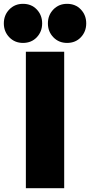

<svg xmlns="http://www.w3.org/2000/svg" viewBox="-76 -982 470 1002"><path d="M59 0V-712H259V0ZM44 -758Q1 -758 -27.5 -787.5Q-56 -817 -56 -860Q-56 -903 -27.5 -932.5Q1 -962 44 -962Q88 -962 116 -932.5Q144 -903 144 -860Q144 -817 116 -787.5Q88 -758 44 -758ZM274 -758Q231 -758 202.5 -787.5Q174 -817 174 -860Q174 -903 202.5 -932.5Q231 -962 274 -962Q318 -962 346 -932.5Q374 -903 374 -860Q374 -817 346 -787.5Q318 -758 274 -758Z"/></svg>

Font: Outfit Thin Black
Style: Regular
Weight: 900
Version: Version 1.100;gftools[0.9.27]